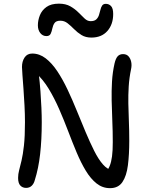

<svg xmlns="http://www.w3.org/2000/svg" viewBox="-20 -997 803 1029"><path d="M119.8 10Q100.8 10 88.9 -2.7Q77 -15.4 77 -43.6Q77 -63.8 82.5 -84.6Q88 -105.4 95.4 -136.5Q102.8 -167.6 108.3 -216.6Q113.8 -265.6 113.8 -342Q113.8 -385 111.3 -431.5Q108.8 -478 105.8 -520.5Q102.8 -563 100.3 -594.5Q97.8 -626 97.8 -638Q97.8 -668 111.8 -689Q125.8 -710 152.8 -710Q191.4 -710 224.8 -684.4Q258.2 -658.8 287.3 -615Q316.4 -571.2 342.3 -516.3Q368.2 -461.4 391.9 -402.9Q415.6 -344.4 438.9 -289.1Q462.2 -233.8 484.9 -188.5Q507.6 -143.2 531.9 -115.6Q556.2 -88 582.6 -84.8L544.4 -66Q558.8 -85.4 567.6 -106.9Q576.4 -128.4 580.4 -158.9Q584.4 -189.4 584.4 -235Q584.4 -294.2 581.9 -349.8Q579.4 -405.4 578.4 -458.2Q577.4 -511 580.3 -560.3Q583.2 -609.6 593.8 -656.6Q600 -683.6 610.6 -695.3Q621.2 -707 639.6 -707Q658.4 -707 669 -694.9Q679.6 -682.8 683.2 -664.9Q686.8 -647 682.6 -627.4Q672.6 -579.4 669.8 -533.6Q667 -487.8 667.8 -442.2Q668.6 -396.6 670.7 -347.3Q672.8 -298 672.8 -242Q672.8 -168.6 665.5 -111.3Q658.2 -54 636.1 -21.3Q614 11.4 569.8 11.4Q529.4 11.4 497.7 -13.7Q466 -38.8 440 -81.7Q414 -124.6 391 -179.3Q368 -234 345.5 -293.4Q323 -352.8 297.4 -411.4Q271.8 -470 241.5 -520.4Q211.2 -570.8 171.8 -606L186.8 -610.4Q193.6 -553.2 196.9 -506.1Q200.2 -459 202 -418.6Q203.8 -378.2 203.8 -342Q203.8 -248 195 -170.8Q186.2 -93.6 166.4 -31.4Q161.8 -13 150 -1.5Q138.2 10 119.8 10ZM228.8 -803.6Q208.6 -803.6 195.8 -820Q183 -836.4 183 -861.4Q183 -888.2 193.7 -915.1Q204.4 -942 229.1 -959.7Q253.8 -977.4 295.8 -977.4Q332 -977.4 357 -963.1Q382 -948.8 400.1 -930.5Q418.2 -912.2 433.3 -897.9Q448.4 -883.6 465.4 -883.6Q485.8 -883.6 495.7 -892.8Q505.6 -902 510.3 -916Q515 -930 518.1 -944Q521.2 -958 527.5 -967.2Q533.8 -976.4 547 -976.4Q564 -976.4 575.3 -964.2Q586.6 -952 586.6 -922Q586.6 -866.2 555.5 -830.9Q524.4 -795.6 469.8 -795.6Q439 -795.6 417 -809.1Q395 -822.6 377.1 -840.8Q359.2 -859 342 -872.5Q324.8 -886 303.6 -886Q280.8 -886 272.3 -873.6Q263.8 -861.2 260.6 -844.8Q257.4 -828.4 251.5 -816Q245.6 -803.6 228.8 -803.6Z"/></svg>

Font: Shantell Sans Light
Style: Regular
Weight: 300
Designer: Stephen Nixon, Anya Danilova, Shantell Martin
Foundry: Arrow Type
Version: Version 1.011;[c5ecc13dd]